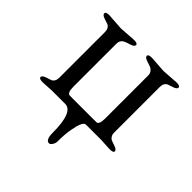

<svg xmlns="http://www.w3.org/2000/svg" viewBox="-155 -529 824 824"><g transform="rotate(45 256.5 -117.0)"><path d="M459 3 407 0H313Q295 0 284 61Q278 94 278 138Q278 149 271 159Q264 169 258 169Q237 169 237 126Q237 0 187 0H107L54 3Q31 3 31 -6.5Q31 -16 49 -22Q67 -28 73 -30Q90 -38 90 -62V-338Q90 -362 73 -370Q67 -372 49 -378Q31 -384 31 -393.5Q31 -403 51 -403H54Q54 -403 127 -398Q127 -398 201 -403H204Q224 -403 224 -393.5Q224 -384 207 -378.5Q190 -373 185.5 -371.5Q181 -370 174 -366Q160 -357 160 -338V-77Q160 -39 177 -39H337Q353 -39 353 -77V-338Q353 -351 346 -359Q339 -367 333 -369.5Q327 -372 308 -378Q289 -384 289 -393.5Q289 -403 309 -403H312L386 -398L459 -403H462Q482 -403 482 -393.5Q482 -384 464 -378Q446 -372 440 -370Q423 -362 423 -338V-61Q423 -49 428.5 -41Q434 -33 440 -30.5Q446 -28 464 -22Q482 -16 482 -6.5Q482 3 459 3Z"/></g></svg>

Font: EB Garamond
Style: Regular
Weight: 400
Version: Version 0.012